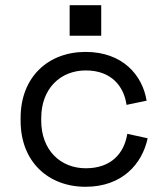

<svg xmlns="http://www.w3.org/2000/svg" viewBox="-20 -702 638 736"><path d="M308 14C449 14 525 -74 546 -172L468 -189C456 -114 406 -57 309 -57C212 -57 138 -126 138 -240V-249C138 -363 212 -432 309 -432C406 -432 455 -372 465 -300L542 -316C526 -415 449 -503 308 -503C165 -503 59 -407 59 -250V-239C59 -82 165 14 308 14ZM247 -565H368V-682H247Z"/></svg>

Font: Meta Space
Style: Regular
Weight: 400
Designer: Meta Pool / Florian Karsten
Foundry: Meta Pool / Florian Karsten
Version: Version 2.000;Glyphs 3.1.1 (3137)